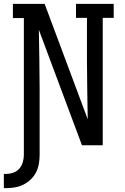

<svg xmlns="http://www.w3.org/2000/svg" viewBox="-29 -755 649 998"><path d="M-9 223V149H2Q21 149 40 142.5Q59 136 71.5 121.5Q84 107 89.5 88Q95 69 95 50V-661H38V-735H203L427 -135Q426 -211 424.5 -287.5Q423 -364 423 -441V-662H366V-735H562V-662H505V0H397L173 -600Q174 -524 175.5 -447.5Q177 -371 177 -294V50Q177 73 173 96.5Q169 120 158.5 140.5Q148 161 131 177.5Q114 194 93 204.5Q72 215 48.5 219Q25 223 2 223Z"/></svg>

Font: Iosevka Plex Etoile
Style: Regular
Weight: 400
Designer: Belleve Invis
Foundry: Belleve Invis
Version: Version 25.1.1; ttfautohint (v1.8.4)